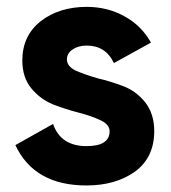

<svg xmlns="http://www.w3.org/2000/svg" viewBox="-20 -534 505 567"><path d="M177.7 -358.4Q177.7 -337.9 204.1 -325.2Q231.4 -313.5 268.6 -302.7Q306.6 -293.9 344.7 -279.3Q382.8 -264.6 409.2 -231.4Q435.5 -197.3 435.5 -146.5Q435.5 -69.3 378.9 -27.3Q321.3 13.7 235.4 13.7Q81.1 13.7 25.4 -105.5Q62.5 -126 136.7 -168Q159.2 -102.5 235.4 -102.5Q303.7 -102.5 303.7 -146.5Q303.7 -166 277.3 -178.7Q251 -191.4 212.9 -201.2Q174.8 -210.9 136.7 -225.6Q98.6 -241.2 72.3 -273.4Q45.9 -305.7 45.9 -355.5Q45.9 -428.7 100.6 -471.7Q155.3 -513.7 236.3 -513.7Q296.9 -513.7 346.7 -486.3Q397.5 -459 425.8 -408.2Q389.6 -387.7 316.4 -347.7Q292 -399.4 236.3 -399.4Q210.9 -399.4 194.3 -387.7Q177.7 -377 177.7 -358.4Z"/></svg>

Font: LeFont
Style: Regular
Weight: 700
Designer: Leryon MEDIA
Version: Version 1.0